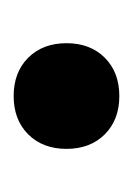

<svg xmlns="http://www.w3.org/2000/svg" viewBox="24 -210 196 284"><g transform="rotate(90 122.0 -68.0)"><path d="M122.1 9.8Q86.9 9.8 65.4 -11.7Q43.9 -33.2 43.9 -68.4Q43.9 -103.5 65.4 -125Q86.9 -146.5 122.1 -146.5Q157.2 -146.5 178.7 -125Q200.2 -103.5 200.2 -68.4Q200.2 -33.2 178.7 -11.7Q157.2 9.8 122.1 9.8Z"/></g></svg>

Font: Kumbh Sans Black
Style: Regular
Weight: 900
Version: Version 1.005